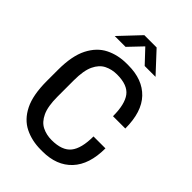

<svg xmlns="http://www.w3.org/2000/svg" viewBox="-257 -994 1114 1114"><g transform="rotate(45 300.0 -437.5)"><path d="M294 10Q221 10 162.5 -19Q104 -48 70.5 -115Q37 -182 37 -297V-389Q37 -503 71.5 -570.5Q106 -638 164 -667Q222 -696 293 -696H307Q424 -696 489 -628Q554 -560 554 -424H453Q453 -522 419 -567Q385 -612 299 -612Q256 -612 221 -594.5Q186 -577 165.5 -533.5Q145 -490 145 -411V-276Q145 -197 165.5 -153Q186 -109 221 -91.5Q256 -74 299 -74Q385 -74 420.5 -118.5Q456 -163 456 -261H554Q554 -129 489 -59.5Q424 10 308 10ZM131 -760 249 -885H350L466 -760H377L299 -843L220 -760Z"/></g></svg>

Font: Chivo Mono
Style: Regular
Weight: 400
Monospace: yes
Designer: Hector Gatti
Foundry: Omnibus-Type
Version: Version 1.008; ttfautohint (v1.8.4.7-5d5b)